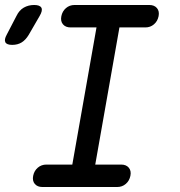

<svg xmlns="http://www.w3.org/2000/svg" viewBox="-100 -750 720 770"><path d="M15 -610Q3 -590 -13 -580Q-29 -570 -51 -570Q-73 -570 -78.5 -580.5Q-84 -591 -73 -611L-34 -686Q-23 -709 -4.5 -719.5Q14 -730 37 -730Q60 -730 66 -719Q72 -708 59 -686ZM282 -90H386Q406 -90 416.5 -77.5Q427 -65 423 -45Q419 -25 404.5 -12.5Q390 0 370 0H70Q50 0 39.5 -12.5Q29 -25 33 -45Q37 -65 51.5 -77.5Q66 -90 86 -90H190L287 -640H183Q163 -640 152.5 -652.5Q142 -665 146 -685Q150 -705 164.5 -717.5Q179 -730 199 -730H499Q519 -730 529.5 -717.5Q540 -705 536 -685Q532 -665 517.5 -652.5Q503 -640 483 -640H379Z"/></svg>

Font: Maple Mono NL
Style: Italic
Weight: 400
Italic angle: -10°
Monospace: yes
Designer: subframe7536
Version: Version 7.000